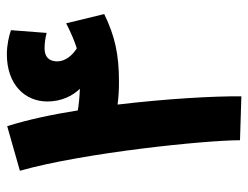

<svg xmlns="http://www.w3.org/2000/svg" viewBox="-102 -622 724 560"><g transform="rotate(-90 260.0 -342.0)"><path d="M259 0C260 -79 252 -218 235 -361C259 -358 279 -357 302 -357C382 -357 435 -369 499 -400L472 -511C444 -497 424 -488 399 -480C378 -493 361 -514 361 -537C361 -562 375 -574 399 -574C414 -574 428 -572 444 -568L452 -672C435 -678 408 -684 382 -684C292 -684 244 -630 244 -566C244 -525 260 -493 281 -471C257 -472 236 -474 218 -477C206 -552 191 -623 172 -683L42 -646C95 -458 131 -104 131 -4Z"/></g></svg>

Font: Noto Sans Arabic UI Cn
Style: Bold
Weight: 700
Width: 3
Designer: Monotype Design Team, Nadine Chahine and Nizar Qandah
Foundry: Monotype Imaging Inc.
Version: Version 2.010